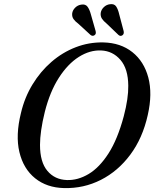

<svg xmlns="http://www.w3.org/2000/svg" viewBox="-20 -923 772 955"><path d="M494 -712Q580 -710 638.2 -663.8Q696.5 -617.5 717.8 -537Q739 -456.5 715 -351Q689.5 -236 628.2 -153.8Q567 -71.5 481.5 -28.2Q396 15 298.5 12.5Q213 10.5 154.8 -36.2Q96.5 -83 76.5 -166.5Q56.5 -250 84.5 -362Q102.5 -438.5 141.8 -503Q181 -567.5 235.8 -615Q290.5 -662.5 356.5 -688Q422.5 -713.5 494 -712ZM312.5 -27.5Q367 -25.5 420.8 -57.5Q474.5 -89.5 519.8 -160Q565 -230.5 595.5 -344.5Q607.5 -390 613 -428Q618.5 -466 618 -496.5Q617.5 -580.5 579.2 -625Q541 -669.5 483 -672Q427 -674.5 372.2 -640Q317.5 -605.5 273 -536.5Q228.5 -467.5 203 -367Q190.5 -316.5 184.8 -275.8Q179 -235 179 -202.5Q179 -116.5 215.8 -73Q252.5 -29.5 312.5 -27.5ZM573 -851.5 595 -768.5Q598 -754.5 589.5 -748Q579.5 -740.5 569.5 -749L509.5 -806.5Q495 -818 487 -830.2Q479 -842.5 481 -859Q483.5 -875 496.5 -887.5Q509.5 -900 527 -902Q548.5 -905 558 -890.5Q567.5 -876 573 -851.5ZM432 -851.5 455.5 -769Q457 -763 456.5 -757.8Q456 -752.5 451 -748.5Q441 -741 430.5 -749L369.5 -805Q354.5 -816 346 -827.8Q337.5 -839.5 339 -856Q341 -872 353.8 -884.8Q366.5 -897.5 384 -900Q405 -903.5 415.2 -889.8Q425.5 -876 432 -851.5Z"/></svg>

Font: Fraunces 72pt S050
Style: Italic
Weight: 400
Italic angle: -16°
Version: Version 1.000; ttfautohint (v1.8.3)